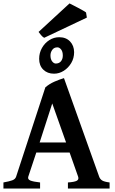

<svg xmlns="http://www.w3.org/2000/svg" viewBox="-20 -1098 668 1118"><path d="M191.4 -210 144.5 -68.8Q140.1 -53.7 156.7 -46.9Q173.3 -40 213.4 -35.6V0H0V-35.6Q33.2 -41.5 51 -47.9Q68.8 -54.2 73.7 -68.8L244.1 -589.4Q267.1 -609.4 297.1 -622.6Q327.1 -635.7 352.5 -643.1L557.6 -68.8Q562.5 -55.2 574.5 -47.4Q586.4 -39.6 618.2 -35.6V0H375.5V-35.6Q413.1 -38.1 426.8 -45.4Q440.4 -52.7 435.1 -68.8L385.3 -210ZM364.7 -268.6 284.2 -495.6 210.9 -268.6ZM411.6 -794.4Q411.6 -759.3 394.8 -731Q377.9 -702.6 351.3 -685.8Q324.7 -668.9 294.4 -668.9Q255.9 -668.9 231.9 -692.6Q208 -716.3 208 -755.4Q208 -790 224.4 -818.8Q240.7 -847.7 267.3 -864.5Q293.9 -881.3 324.7 -881.3Q364.3 -881.3 387.7 -856.9Q411.1 -832.5 411.6 -794.4ZM345.7 -774.4Q345.7 -797.9 335.7 -810.1Q325.7 -822.3 314.5 -822.3Q294.4 -822.3 284.2 -807.6Q273.9 -793 273.9 -775.4Q273.9 -752.9 283.7 -740.5Q293.5 -728 304.7 -728Q324.2 -728 335 -741.2Q345.7 -754.4 345.7 -774.4ZM237.3 -877.9Q229 -881.8 219 -893.6Q209 -905.3 204.6 -912.1L384.8 -1078.1Q389.6 -1075.7 403.6 -1068.6Q417.5 -1061.5 433.6 -1053Q449.7 -1044.4 463.1 -1036.9Q476.6 -1029.3 481 -1025.4L485.8 -995.6Z"/></svg>

Font: Gentium Plus
Style: Bold
Weight: 700
Designer: Victor Gaultney, Annie Olsen, Iska Routamaa, Becca Hirsbrunner
Foundry: SIL International
Version: Version 6.101